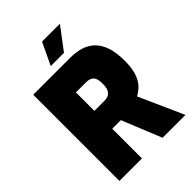

<svg xmlns="http://www.w3.org/2000/svg" viewBox="-265 -1052 1170 1170"><g transform="rotate(-45 320.0 -467.0)"><path d="M55 0V-743H372Q421 -743 462 -731Q503 -719 533 -690.5Q563 -662 579.5 -614Q596 -566 596 -493Q596 -447 588 -413Q580 -379 566.5 -355.5Q553 -332 534.5 -316Q516 -300 495 -288L624 0H427L323 -256Q314 -256 304.5 -256Q295 -256 286 -256Q277 -256 267.5 -256Q258 -256 249 -256V0ZM249 -410H337Q353 -410 365 -414.5Q377 -419 385.5 -429Q394 -439 398 -454.5Q402 -470 402 -492Q402 -514 398 -529Q394 -544 385.5 -552.5Q377 -561 365 -565Q353 -569 337 -569H249ZM254 -791 322 -934H476L368 -791Z"/></g></svg>

Font: Exo Thin Black
Style: Regular
Weight: 900
Version: Version 2.000